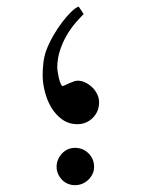

<svg xmlns="http://www.w3.org/2000/svg" viewBox="-20 -511 453 578"><path d="M278.3 -203.1Q278.3 -175.3 259.3 -156.2Q240.2 -137.2 212.9 -137.2Q187 -137.2 167.2 -151.4Q147.5 -165.5 134.5 -187.3Q121.6 -209 115 -235.1Q108.4 -261.2 108.4 -284.7Q108.4 -301.3 110.4 -320.1Q112.3 -338.9 119.1 -358.9Q127.4 -380.9 140.1 -403.1Q152.8 -425.3 166.7 -443.6Q180.7 -461.9 193.8 -474.9Q207 -487.8 216.8 -491.2L231.9 -468.8Q223.1 -460 209.2 -444.3Q195.3 -428.7 182.6 -407.7Q169.9 -386.7 161.1 -360.8Q152.3 -335 152.3 -306.2Q152.3 -304.2 153.6 -295.4Q154.8 -286.6 157 -277.1Q159.2 -267.6 162.4 -259.8Q165.5 -252 168.9 -252Q170.9 -252 176 -254.6Q181.2 -257.3 188 -260.3Q194.8 -263.2 201.4 -265.6Q208 -268.1 213.9 -268.1Q226.1 -268.1 237.8 -262.2Q249.5 -256.3 258.5 -247.3Q267.6 -238.3 272.9 -226.8Q278.3 -215.3 278.3 -203.1ZM263.2 -8.8Q263.2 2.9 258.5 12.7Q253.9 22.5 246.1 30Q238.3 37.6 228 42Q217.8 46.4 205.6 46.4Q193.8 46.4 183.8 42Q173.8 37.6 166.5 30Q159.2 22.5 154.8 12.5Q150.4 2.4 150.4 -8.8Q150.4 -20.5 154.8 -30.8Q159.2 -41 166.5 -48.8Q173.8 -56.6 183.8 -61.3Q193.8 -65.9 205.6 -65.9Q230 -65.9 246.6 -49.3Q263.2 -32.7 263.2 -8.8Z"/></svg>

Font: Accordance
Style: Regular
Weight: 400
Version: Version 1.1 (build May 11, 2018) Miklal Software Solutions, 